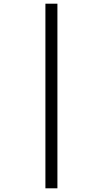

<svg xmlns="http://www.w3.org/2000/svg" viewBox="-20 -780 529 1040"><path d="M226 240V-760H291V240Z"/></svg>

Font: Noto Serif Condensed
Style: Bold Italic
Weight: 700
Width: 3
Italic angle: -12°
Designer: Monotype Design Team
Foundry: Monotype Imaging Inc.
Version: Version 2.014